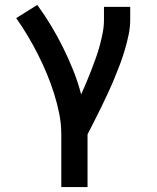

<svg xmlns="http://www.w3.org/2000/svg" viewBox="-20 -548 640 783"><path d="M230 215V0Q230 -43 221.5 -85Q213 -127 200 -168Q187 -209 170.5 -248.5Q154 -288 134.5 -326.5Q115 -365 93 -402Q71 -439 46 -474L132 -528Q162 -487 188.5 -443Q215 -399 237.5 -353.5Q260 -308 279 -260.5Q298 -213 311 -163Q322 -188 332.5 -212.5Q343 -237 352.5 -262Q362 -287 371 -312Q380 -337 387 -363Q394 -389 399 -415Q404 -441 404 -468V-520H511V-468Q511 -437 504.5 -406Q498 -375 489 -344.5Q480 -314 469 -285Q458 -256 446 -227Q434 -198 420.5 -169Q407 -140 393.5 -112Q380 -84 365.5 -56Q351 -28 337 0V215Z"/></svg>

Font: Iosevka Etoile Semibold
Style: Regular
Weight: 600
Designer: Belleve Invis
Foundry: Belleve Invis
Version: Version 22.1.2; ttfautohint (v1.8.4)